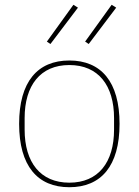

<svg xmlns="http://www.w3.org/2000/svg" viewBox="-20 -771 580 803"><path d="M270 12C137 12 60 -77 60 -253C60 -429 137 -518 270 -518C403 -518 480 -429 480 -253C480 -77 403 12 270 12ZM270 -7C391 -7 457 -92 457 -229V-277C457 -414 391 -499 270 -499C149 -499 83 -414 83 -277V-229C83 -92 149 -7 270 -7ZM191 -587 176 -597 287 -751 306 -739ZM351 -587 336 -597 447 -751 466 -739Z"/></svg>

Font: Plexus Sans Thin
Style: Regular
Weight: 250
Version: Version 2.001;PS 002.001;hotconv 1.0.70;makeotf.lib2.5.58329